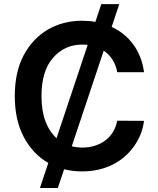

<svg xmlns="http://www.w3.org/2000/svg" viewBox="-20 -840 784 952"><path d="M96.9 -565Q119 -606.9 149.3 -639Q179.7 -671.2 216.6 -693Q253.6 -714.8 296.5 -726Q339.5 -737.2 386.4 -737.2Q403.8 -737.2 420.3 -735.8Q436.8 -734.4 452.8 -731.5L482.2 -819.6H571.4L533.7 -706.7Q565.7 -691.8 592.9 -669.9Q620 -648.1 640.8 -619.7Q661.6 -591.3 675.2 -556.8Q688.9 -522.4 694.2 -481.9H561.4Q555 -517.4 537.6 -544.4Q520.2 -571.4 494.3 -588.8L335.9 -114.7Q361.2 -108.3 388.1 -108.3Q420.1 -108.3 448.9 -117Q477.6 -125.7 500.5 -142.4Q523.4 -159.1 539.2 -184.1Q555 -209.2 561.4 -241.5L694.2 -240.8Q689.3 -205.3 677.2 -174.4Q665.1 -143.5 644.2 -114.3Q623.9 -85.9 597.5 -63Q571 -40.1 538.5 -23.8Q506 -7.5 467.9 1.2Q429.7 9.9 386.4 9.9Q340.2 9.9 297.9 -0.7L266.7 92.3H177.9L219.5 -32Q143.5 -75.3 98.4 -159.8Q53.3 -244.3 53.3 -363.6Q53.3 -481.5 96.9 -565ZM185.7 -363.6Q185.7 -290.5 205.3 -238.8Q224.8 -187.1 260.3 -154.8L414.8 -617.5Q408.4 -618.3 401.8 -618.6Q395.2 -619 388.5 -619Q299.7 -619 242.5 -552.9Q185.7 -487.6 185.7 -363.6Z"/></svg>

Font: Inter P Semi Bold
Style: Regular
Weight: 600
Designer: Rasmus Andersson
Foundry: rsms
Version: Version 3.018;git-588b23468